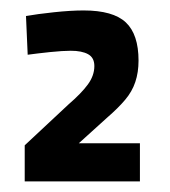

<svg xmlns="http://www.w3.org/2000/svg" viewBox="-20 -820 320 362"><path d="M26.6 -478V-546L108.9 -622.9Q133.4 -644 145.6 -660.7Q157.9 -677.5 157.9 -695.5Q157.9 -711.3 146.1 -717.8Q134.3 -724.3 113.4 -724.3Q98.8 -724.3 74.2 -721.8Q49.6 -719.2 32.2 -716.8L29 -789.8Q49.7 -793.5 81.6 -796.9Q113.4 -800.3 137.6 -800.3Q193.3 -800.3 217.3 -777.7Q241.2 -755.1 241.2 -705.8Q241.2 -683.5 235.1 -665.4Q229.1 -647.4 216 -631.9Q203 -616.4 182.2 -598.4L128.6 -549.9H243.8V-478Z"/></svg>

Font: TitilliumWeb ExtraLight
Style: Regular
Weight: 400
Designer: Mohamed Gaber, Accademia di Belle Arti di Urbino and others
Foundry: Kief Type Foundry, Accademia di Belle Arti di Urbino and others
Version: Version 3.000; ttfautohint (v1.8.2)